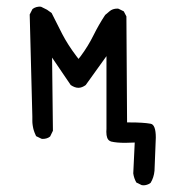

<svg xmlns="http://www.w3.org/2000/svg" viewBox="-20 -429 540 574"><path d="M76.7 -80.6Q76.7 -76.7 76.7 -73.5Q76.7 -70.3 76.7 -67.4Q76.7 -64.5 76.9 -61.3Q77.1 -58.1 77.6 -55.2Q78.1 -52.2 78.6 -49.3Q79.1 -46.4 79.8 -43.5Q80.6 -40.5 81.5 -37.8Q82.5 -35.2 83.5 -32.2Q85.4 -26.9 87.9 -22L104 -14.2Q106 -13.7 107.4 -13.7Q121.1 -13.7 129.9 -21L138.2 -38.1L135.7 -256.8L191.4 -174.8Q203.6 -166.5 214.4 -166.5Q225.1 -166.5 236.3 -174.8L298.3 -261.2V-43.5Q297.9 -39.1 297.9 -35.2Q297.9 -13.2 308.1 -7.8Q310.1 -6.8 312 -5.9Q328.1 -2 354.5 -2Q363.3 -2 382.8 -2.9L378.4 89.4Q380.4 104 387.7 116.7L403.8 124.5Q405.8 125 409.7 125Q413.6 125 419.4 123.3Q425.3 121.6 430.2 117.7Q439.9 102.1 441.9 81.5L445.8 -17.6Q445.8 -56.6 430.2 -59.1Q408.7 -63 368.2 -63H359.9L357.9 -379.9L350.1 -395L334.5 -402.8Q332.5 -403.3 331.1 -403.3Q316.4 -403.3 307.1 -395L294.4 -384.3Q275.4 -355.5 259.5 -323.5Q243.7 -291.5 221.7 -261.7L214.8 -252.9L208 -261.7Q182.6 -295.4 166 -327.4Q149.4 -359.4 134.3 -390.1L120.6 -399.9L103 -408.7Q101.1 -409.2 99.1 -409.2Q97.2 -409.2 94.5 -408.9Q91.8 -408.7 88.4 -407.7Q82 -405.8 77.1 -401.9L68.8 -385.7L76.7 -81.1Z"/></svg>

Font: NaikaiFont
Style: Light
Weight: 300
Version: Version 1.89